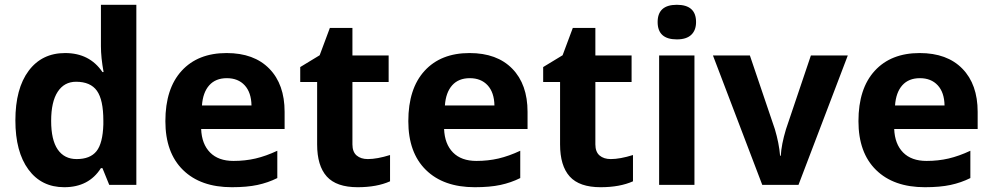

<svg xmlns="http://www.w3.org/2000/svg" viewBox="-20 -780 4187 810"><path d="M251 9.8Q154.8 9.8 99.9 -64.9Q44.9 -139.6 44.9 -272Q44.9 -406.2 100.8 -481.2Q156.7 -556.2 254.9 -556.2Q357.9 -556.2 412.1 -476.1H417Q405.8 -537.1 405.8 -585V-759.8H555.2V0H440.9L412.1 -70.8H405.8Q355 9.8 251 9.8ZM303.2 -108.9Q360.4 -108.9 387 -142.1Q413.6 -175.3 416 -254.9V-271Q416 -358.9 388.9 -397Q361.8 -435.1 300.8 -435.1Q251 -435.1 223.4 -392.8Q195.8 -350.6 195.8 -270Q195.8 -189.5 223.6 -149.2Q251.5 -108.9 303.2 -108.9Z M937 -450.2Q889.6 -450.2 862.8 -420.2Q835.9 -390.1 832 -335H1041Q1040 -390.1 1012.2 -420.2Q984.4 -450.2 937 -450.2ZM958 9.8Q826.2 9.8 752 -63Q677.7 -135.7 677.7 -269Q677.7 -406.2 746.3 -481.2Q814.9 -556.2 936 -556.2Q1051.8 -556.2 1116.2 -490.2Q1180.7 -424.3 1180.7 -308.1V-235.8H828.6Q831.1 -172.4 866.2 -136.7Q901.4 -101.1 964.8 -101.1Q1014.2 -101.1 1058.1 -111.3Q1102.1 -121.6 1149.9 -144V-28.8Q1110.8 -9.3 1066.4 0.2Q1022 9.8 958 9.8Z M1531.7 -108.9Q1570.8 -108.9 1625.5 -126V-15.1Q1569.8 9.8 1488.8 9.8Q1399.4 9.8 1358.6 -35.4Q1317.9 -80.6 1317.9 -170.9V-434.1H1246.6V-497.1L1328.6 -546.9L1371.6 -662.1H1466.8V-545.9H1619.6V-434.1H1466.8V-170.9Q1466.8 -139.2 1484.6 -124Q1502.4 -108.9 1531.7 -108.9Z M1961.9 -450.2Q1914.6 -450.2 1887.7 -420.2Q1860.8 -390.1 1856.9 -335H2065.9Q2064.9 -390.1 2037.1 -420.2Q2009.3 -450.2 1961.9 -450.2ZM1982.9 9.8Q1851.1 9.8 1776.9 -63Q1702.6 -135.7 1702.6 -269Q1702.6 -406.2 1771.2 -481.2Q1839.8 -556.2 1960.9 -556.2Q2076.7 -556.2 2141.1 -490.2Q2205.6 -424.3 2205.6 -308.1V-235.8H1853.5Q1856 -172.4 1891.1 -136.7Q1926.3 -101.1 1989.7 -101.1Q2039.1 -101.1 2083 -111.3Q2127 -121.6 2174.8 -144V-28.8Q2135.7 -9.3 2091.3 0.2Q2046.9 9.8 1982.9 9.8Z M2556.6 -108.9Q2595.7 -108.9 2650.4 -126V-15.1Q2594.7 9.8 2513.7 9.8Q2424.3 9.8 2383.5 -35.4Q2342.8 -80.6 2342.8 -170.9V-434.1H2271.5V-497.1L2353.5 -546.9L2396.5 -662.1H2491.7V-545.9H2644.5V-434.1H2491.7V-170.9Q2491.7 -139.2 2509.5 -124Q2527.3 -108.9 2556.6 -108.9Z M2754.4 -687Q2754.4 -759.8 2835.4 -759.8Q2916.5 -759.8 2916.5 -687Q2916.5 -652.3 2896.2 -633.1Q2876 -613.8 2835.4 -613.8Q2754.4 -613.8 2754.4 -687ZM2909.7 0H2760.7V-545.9H2909.7Z M3195.8 0 2987.8 -545.9H3143.6L3249 -234.9Q3266.6 -175.8 3271 -123H3273.9Q3276.4 -169.9 3295.9 -234.9L3400.9 -545.9H3556.6L3348.6 0Z M3860.8 -450.2Q3813.5 -450.2 3786.6 -420.2Q3759.8 -390.1 3755.9 -335H3964.8Q3963.9 -390.1 3936 -420.2Q3908.2 -450.2 3860.8 -450.2ZM3881.8 9.8Q3750 9.8 3675.8 -63Q3601.6 -135.7 3601.6 -269Q3601.6 -406.2 3670.2 -481.2Q3738.8 -556.2 3859.9 -556.2Q3975.6 -556.2 4040 -490.2Q4104.5 -424.3 4104.5 -308.1V-235.8H3752.4Q3754.9 -172.4 3790 -136.7Q3825.2 -101.1 3888.7 -101.1Q3938 -101.1 3981.9 -111.3Q4025.9 -121.6 4073.7 -144V-28.8Q4034.7 -9.3 3990.2 0.2Q3945.8 9.8 3881.8 9.8Z"/></svg>

Font: Sahel FD
Style: Bold-FD
Weight: 700
Foundry: Saber Rastikerdar (saber.rastikerdar@gmail.com)
Version: Version 3.3.0